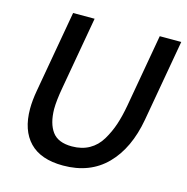

<svg xmlns="http://www.w3.org/2000/svg" viewBox="-105 -800 888 914"><g transform="rotate(15 338.5 -343.0)"><path d="M285 14Q175 14 119.5 -43.5Q64 -101 64 -207Q64 -248 73 -298L144 -700H250L187 -343Q175 -276 175 -235Q176 -164 205 -124.5Q234 -85 302 -85Q351 -85 387.5 -105.5Q424 -126 447 -164.5Q470 -203 484 -245Q498 -287 508 -343L571 -700H677L606 -298Q580 -151 498.5 -68.5Q417 14 285 14Z"/></g></svg>

Font: Cabin
Style: Medium Italic
Weight: 500
Designer: Pablo Impallari
Foundry: Pablo Impallari. www.impallari.com Igino Marini. www.ikern.com
Version: Version 1.005